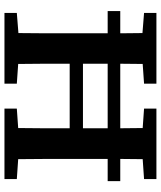

<svg xmlns="http://www.w3.org/2000/svg" viewBox="48 -752 704 839"><g transform="rotate(90 399.5 -332.0)"><path d="M258 -347V-343H540V-347Q540 -373 540 -399.5Q540 -426 540 -451H258Q258 -426 258 -400Q258 -374 258 -347ZM454 -610V-664H762V-610L675 -604Q675 -579 674.5 -555Q674 -531 674 -506H771V-451H674Q674 -427 674 -403.5Q674 -380 674 -356V-308Q674 -246 674 -184Q674 -122 675 -60L762 -54V0H454V-54L539 -60Q540 -115 540 -171Q540 -227 540 -285H258Q258 -227 258 -171Q258 -115 259 -60L345 -54V0H36V-54L124 -61Q125 -122 125 -184Q125 -246 125 -308V-356Q125 -380 125 -403.5Q125 -427 125 -451H28V-506H125Q125 -531 124.5 -555Q124 -579 124 -603L36 -610V-664H345V-610L259 -604Q259 -580 258.5 -555.5Q258 -531 258 -506H540Q540 -531 539.5 -555Q539 -579 539 -604Z"/></g></svg>

Font: Source Serif 4 SmText Semibold
Style: Regular
Weight: 600
Designer: Frank Grießhammer
Foundry: Adobe
Version: Version 4.005;hotconv 1.1.0;makeotfexe 2.6.0